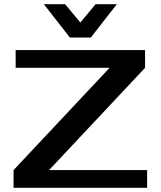

<svg xmlns="http://www.w3.org/2000/svg" viewBox="-20 -900 770 920"><path d="M45 0V-85L505 -575H55V-660H675V-575L215 -85H685V0ZM190 -880H292L365 -792L438 -880H540L415 -720H315Z"/></svg>

Font: Xolonium
Style: Regular
Weight: 400
Designer: Severin Meyer
Version: Version 4.2